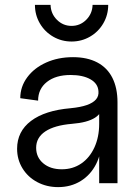

<svg xmlns="http://www.w3.org/2000/svg" viewBox="-20 -750 566 786"><path d="M50 -141Q50 -212 107 -255Q164 -298 269 -307Q310 -311 335.5 -320Q361 -329 373 -343Q385 -357 383 -377Q381 -408 350 -425.5Q319 -443 269 -443Q208 -443 172 -414.5Q136 -386 136 -338L63 -348Q63 -395 91.5 -433.5Q120 -472 169 -494Q218 -516 279 -516Q337 -516 378 -494.5Q419 -473 440 -431.5Q461 -390 461 -331V0H386V-140L396 -180Q396 -123 373.5 -78.5Q351 -34 310.5 -9Q270 16 218 16Q171 16 132.5 -4.5Q94 -25 72 -61Q50 -97 50 -141ZM386 -243V-313L401 -326Q401 -289 369.5 -268.5Q338 -248 274 -243Q203 -237 165.5 -212Q128 -187 128 -145Q128 -106 157 -81.5Q186 -57 233 -57Q278 -57 312.5 -80.5Q347 -104 366.5 -146.5Q386 -189 386 -243ZM123 -730H187Q188 -694 213 -669Q238 -644 273 -644Q308 -644 333 -669Q358 -694 359 -730H423Q423 -689 403 -654.5Q383 -620 348.5 -600Q314 -580 273 -580Q232 -580 197.5 -600Q163 -620 143 -654.5Q123 -689 123 -730Z"/></svg>

Font: Uncut Sans Variable
Style: Regular
Weight: 400
Designer: Kasper Nordkvist
Foundry: UNCUT.wtf
Version: Version 1.304;Glyphs 3.2 (3246)